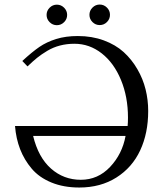

<svg xmlns="http://www.w3.org/2000/svg" viewBox="-20 -817 708 849"><path d="M388.9 -719.5Q375.5 -732.9 375.5 -751.5Q375.5 -770 388.9 -783.4Q402.3 -796.9 420.9 -796.9Q439.5 -796.9 452.9 -783.4Q466.3 -770 466.3 -751.5Q466.3 -732.9 452.9 -719.5Q439.5 -706.1 420.9 -706.1Q402.3 -706.1 388.9 -719.5ZM199.5 -719Q186 -732.4 186 -751Q186 -769.5 199.5 -783Q212.9 -796.4 231.4 -796.4Q250 -796.4 263.4 -783Q276.9 -769.5 276.9 -751Q276.9 -732.4 263.4 -719Q250 -705.6 231.4 -705.6Q212.9 -705.6 199.5 -719ZM101.6 -523.4 78.6 -547.4Q122.1 -587.4 154.1 -609.4Q186 -631.3 228.3 -644.5Q270.5 -657.7 324.2 -657.7Q386.7 -657.7 439 -638.4Q491.2 -619.1 526.9 -586.7Q562.5 -554.2 587.4 -511.2Q612.3 -468.3 623.8 -421.6Q635.3 -375 635.3 -326.2Q635.3 -228 599.9 -152.1Q564.5 -76.2 494.6 -32Q424.8 12.2 330.6 12.2Q261.2 12.2 207.3 -10Q153.3 -32.2 120.4 -71Q87.4 -109.9 69.1 -157Q50.8 -204.1 46.4 -259.8H544.4Q545.9 -276.4 545.9 -296.9Q545.9 -388.7 514.9 -463.6Q483.9 -538.6 429.7 -581.1Q375.5 -623.5 309.1 -623.5Q275.4 -623.5 245.4 -615.7Q215.3 -607.9 189.2 -592.3Q163.1 -576.7 144 -561.3Q125 -545.9 101.6 -523.4ZM126.5 -215.8Q149.4 -121.1 205.6 -71.5Q261.7 -22 337.4 -22Q413.1 -22 466.8 -78.9Q520.5 -135.7 535.2 -215.8Z"/></svg>

Font: Libertinage
Style: f
Weight: 400
Designer: OSP
Foundry: OSP
Version: Version 1.0; 2008; OFL relea